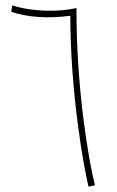

<svg xmlns="http://www.w3.org/2000/svg" viewBox="-20 -698 436 718"><path d="M311 0 335 -5C311 -100 265 -370 266 -668C203 -653 102 -653 26 -678L22 -654C82 -633 161 -628 243 -639C243 -356 292 -77 311 0Z"/></svg>

Font: Noto Sans Arabic UI Cn Th
Style: Regular
Weight: 100
Width: 3
Designer: Monotype Design Team, Nadine Chahine and Nizar Qandah
Foundry: Monotype Imaging Inc.
Version: Version 2.010